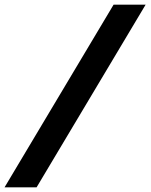

<svg xmlns="http://www.w3.org/2000/svg" viewBox="-54 -708 646 824"><path d="M103 96H-34.5L433.5 -688H571Z"/></svg>

Font: Lucymar Sans ExtraBold
Style: Italic
Weight: 800
Italic angle: -10°
Foundry: The League of Moveable Type (original font) / Main changes by Cristiano Sobral with portions from Mirco Monsees
Version: Version 2.00;August 30, 2020;FontCreator 13.0.0.2681 64-bit